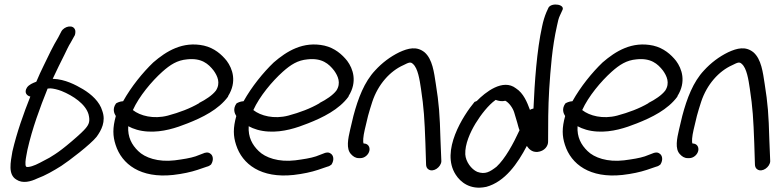

<svg xmlns="http://www.w3.org/2000/svg" viewBox="-20 -761 3506 867"><path d="M117 -325C87 -250 56 -163 36 -77C28 -29 15 27 54 50C82 69 119 59 148 45C184 32 222 10 257 -12C291 -34 389 -109 416 -143C438 -173 459 -213 442 -260C430 -302 393 -335 355 -358C321 -378 274 -403 220 -405H218C235 -442 254 -480 271 -514C281 -534 289 -553 300 -570L316 -599L317 -600C320 -607 321 -615 320 -623C313 -653 270 -643 257 -619L243 -592C232 -573 219 -551 209 -530C188 -485 166 -445 144 -392C128 -386 111 -379 102 -366C87 -343 102 -328 117 -325ZM195 -361C198 -361 203 -362 208 -362C222 -361 240 -357 258 -350C310 -329 367 -291 380 -244C387 -215 383 -201 367 -182C358 -171 337 -151 304 -123C270 -94 246 -76 229 -65C211 -53 196 -44 179 -36C153 -22 129 -9 107 -7H106C98 -6 94 -8 95 -30C96 -47 101 -67 104 -85C126 -182 160 -274 195 -361Z M1010 -327C1051 -392 1030 -451 1004 -486C981 -515 948 -544 901 -555C805 -576 731 -530 672 -479C624 -433 573 -370 536 -304C520 -303 509 -297 504 -294C486 -269 496 -248 503 -237C488 -183 489 -147 502 -107C530 -19 615 45 762 29C805 24 842 16 872 6L913 -8C923 -10 929 -15 933 -18C947 -40 941 -60 930 -67C924 -72 916 -74 906 -71H905L863 -55C839 -47 807 -42 769 -37C694 -28 634 -49 604 -79C575 -107 556 -142 559 -191C581 -179 611 -169 648 -167C714 -163 777 -184 827 -204C893 -230 967 -266 1010 -325ZM580 -264C608 -326 665 -394 713 -437C749 -469 780 -489 825 -493C890 -500 921 -473 945 -442C962 -418 977 -386 955 -352C939 -331 909 -311 879 -296V-295C838 -271 790 -253 738 -239C673 -222 613 -238 580 -264Z M1554 -327C1595 -392 1574 -451 1548 -486C1525 -515 1492 -544 1445 -555C1349 -576 1275 -530 1216 -479C1168 -433 1117 -370 1080 -304C1064 -303 1053 -297 1048 -294C1030 -269 1040 -248 1047 -237C1032 -183 1033 -147 1046 -107C1074 -19 1159 45 1306 29C1349 24 1386 16 1416 6L1457 -8C1467 -10 1473 -15 1477 -18C1491 -40 1485 -60 1474 -67C1468 -72 1460 -74 1450 -71H1449L1407 -55C1383 -47 1351 -42 1313 -37C1238 -28 1178 -49 1148 -79C1119 -107 1100 -142 1103 -191C1125 -179 1155 -169 1192 -167C1258 -163 1321 -184 1371 -204C1437 -230 1511 -266 1554 -325ZM1124 -264C1152 -326 1209 -394 1257 -437C1293 -469 1324 -489 1369 -493C1434 -500 1465 -473 1489 -442C1506 -418 1521 -386 1499 -352C1483 -331 1453 -311 1423 -296V-295C1382 -271 1334 -253 1282 -239C1217 -222 1157 -238 1124 -264Z M1565 -65C1574 -55 1585 -47 1600 -47H1608C1626 -47 1644 -62 1648 -80C1652 -98 1641 -113 1623 -113H1622C1618 -120 1620 -145 1627 -175L1642 -238C1648 -258 1653 -278 1661 -301C1687 -380 1741 -440 1802 -467C1826 -479 1834 -483 1845 -472C1867 -453 1875 -401 1881 -360C1894 -274 1897 -224 1901 -114L1904 -18C1904 -9 1908 0 1915 4C1937 19 1972 -7 1973 -33L1969 -131C1966 -243 1962 -295 1948 -382C1940 -434 1933 -494 1897 -525C1862 -553 1824 -544 1783 -525C1742 -505 1705 -477 1674 -443C1625 -391 1597 -317 1576 -238L1561 -175C1552 -136 1542 -89 1565 -65Z M2389 -271C2384 -270 2378 -268 2373 -265C2360 -300 2344 -340 2310 -362C2251 -408 2171 -344 2133 -305C2130 -303 2125 -302 2123 -301C2072 -240 1968 -79 2038 28C2059 61 2103 98 2174 83H2175C2261 60 2318 -24 2359 -102C2367 -90 2381 -73 2407 -75C2439 -78 2456 -102 2455 -123C2455 -196 2455 -276 2460 -358C2466 -448 2473 -547 2495 -644C2499 -664 2503 -680 2508 -690L2519 -714C2535 -741 2472 -751 2457 -727L2447 -705C2440 -688 2433 -667 2428 -642C2404 -534 2394 -388 2389 -271ZM2081 -64C2079 -110 2103 -163 2127 -203C2152 -244 2186 -287 2217 -309L2218 -310C2232 -305 2246 -302 2262 -306C2279 -297 2296 -273 2302 -253L2316 -206C2319 -196 2321 -185 2326 -173C2298 -112 2261 -44 2222 -8C2192 15 2171 28 2135 15C2108 3 2083 -31 2081 -64Z M3039 -327C3080 -392 3059 -451 3033 -486C3010 -515 2977 -544 2930 -555C2834 -576 2760 -530 2701 -479C2653 -433 2602 -370 2565 -304C2549 -303 2538 -297 2533 -294C2515 -269 2525 -248 2532 -237C2517 -183 2518 -147 2531 -107C2559 -19 2644 45 2791 29C2834 24 2871 16 2901 6L2942 -8C2952 -10 2958 -15 2962 -18C2976 -40 2970 -60 2959 -67C2953 -72 2945 -74 2935 -71H2934L2892 -55C2868 -47 2836 -42 2798 -37C2723 -28 2663 -49 2633 -79C2604 -107 2585 -142 2588 -191C2610 -179 2640 -169 2677 -167C2743 -163 2806 -184 2856 -204C2922 -230 2996 -266 3039 -325ZM2609 -264C2637 -326 2694 -394 2742 -437C2778 -469 2809 -489 2854 -493C2919 -500 2950 -473 2974 -442C2991 -418 3006 -386 2984 -352C2968 -331 2938 -311 2908 -296V-295C2867 -271 2819 -253 2767 -239C2702 -222 2642 -238 2609 -264Z M3050 -65C3059 -55 3070 -47 3085 -47H3093C3111 -47 3129 -62 3133 -80C3137 -98 3126 -113 3108 -113H3107C3103 -120 3105 -145 3112 -175L3127 -238C3133 -258 3138 -278 3146 -301C3172 -380 3226 -440 3287 -467C3311 -479 3319 -483 3330 -472C3352 -453 3360 -401 3366 -360C3379 -274 3382 -224 3386 -114L3389 -18C3389 -9 3393 0 3400 4C3422 19 3457 -7 3458 -33L3454 -131C3451 -243 3447 -295 3433 -382C3425 -434 3418 -494 3382 -525C3347 -553 3309 -544 3268 -525C3227 -505 3190 -477 3159 -443C3110 -391 3082 -317 3061 -238L3046 -175C3037 -136 3027 -89 3050 -65Z"/></svg>

Font: Stray Cat
Style: ExBdObl
Weight: 800
Version: Version 1.0